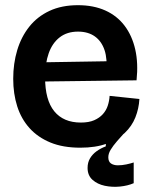

<svg xmlns="http://www.w3.org/2000/svg" viewBox="-20 -556 583 741"><path d="M496 151Q473 161 443 164Q413 167 384.5 161Q356 155 337 138Q318 121 318 92Q318 71 327.5 55Q337 39 353 27.5Q369 16 388 9L392 -46L466 -76L469 -53Q448 -30 432 -11.5Q416 7 407 22Q398 37 398 51Q398 68 408.5 75Q419 82 435 82Q451 82 467.5 78.5Q484 75 496 71ZM290 14Q223 14 174.5 -6Q126 -26 94 -61.5Q62 -97 46.5 -145.5Q31 -194 31 -252Q31 -311 46.5 -362.5Q62 -414 93 -453Q124 -492 171 -514Q218 -536 281 -536Q341 -536 386.5 -515.5Q432 -495 461 -456.5Q490 -418 502 -365Q514 -312 507 -246L111 -241V-315L418 -320L390 -277Q395 -328 383.5 -362.5Q372 -397 346 -415.5Q320 -434 281 -434Q239 -434 210.5 -412Q182 -390 168 -350.5Q154 -311 154 -257Q154 -170 189.5 -126.5Q225 -83 292 -83Q323 -83 343.5 -92Q364 -101 377 -115.5Q390 -130 396 -148.5Q402 -167 403 -186L518 -174Q516 -137 502.5 -103Q489 -69 461.5 -43Q434 -17 391.5 -1.5Q349 14 290 14Z"/></svg>

Font: Bricolage Grotesque 72pt SemiBold
Style: Regular
Weight: 600
Version: Version 1.001;gftools[0.9.33.dev8+g029e19f]